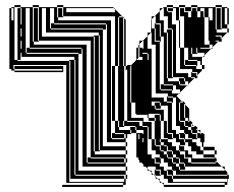

<svg xmlns="http://www.w3.org/2000/svg" viewBox="-20 -728 921 756"><path d="M661 -684H641V-696H661ZM785 -664V-680H781V-664ZM433 -680V-692L429 -696H241V-680ZM817 -648V-696H801V-660H805V-648ZM785 -680V-696H769V-684H781V-680ZM61 -684H49V-696H61ZM65 -664V-680H61V-664ZM229 -660H209V-684H225V-664H229ZM449 -664V-660H465L461 -664ZM469 -636V-656L465 -660V-636ZM181 -636H193V-632H181ZM589 -636H593V-632H589ZM817 -600V-588H829V-584H849V-574L853 -578V-588H829V-584H805V-588H817V-584H805V-600ZM133 -564H113V-588H129V-568H133ZM65 -520H61V-536H65ZM85 -540H97V-536H85ZM709 -492H721V-488H709ZM33 -488V-472H25V-488ZM529 -488V-324H545V-312H565V-300H529V-324H513V-488ZM561 -472H545V-488H561ZM433 -456H421V-468H433ZM733 -444H737V-440H733ZM561 -424H545V-440H561ZM497 -376V-392H493V-376ZM613 -396H625V-392H613ZM561 -376H545V-392H561ZM637 -348H641V-344H637ZM561 -328H545V-344H561ZM689 -328V-324H701L697 -328ZM709 -300V-316L705 -320V-300ZM613 -300V-312H609V-324H589V-312H593V-300ZM709 -252H721V-248H709ZM737 -232V-238L733 -242V-232ZM469 -228H449V-252H465V-232H469ZM709 -276V-300H689V-324H685V-252H689V-248H705V-232H709V-228H721V-216H733V-204H737V-200H753V-184H757V-180H769V-184H757V-200H775L771 -204H769V-206L759 -216H757V-218L753 -222V-216H757V-204H737V-216H733V-228H747L743 -232H733V-228H721V-232H709V-248H727L725 -250V-252H721V-264H709V-276H689V-300H705V-276ZM493 -228H513V-216H517V-204H497V-216H493ZM421 -204H433V-200H421ZM757 -204H769V-200H757ZM541 -156H529V-168H541ZM685 -156H689V-152H685ZM613 -156H625V-152H613ZM541 -132H529V-136H541ZM661 -324H657V-328H637V-344H661V-328H673V-344H661V-348H641V-360H593V-552H577V-600H575V-650L577 -652V-664H589L577 -652V-616H589V-564H609V-376H613V-372H657V-360H685L675 -350L697 -328H705V-324H709V-316L725 -300V-252H733V-248H737V-238L743 -232H753V-228H757V-218L759 -216H769V-206L771 -204H781V-200H785V-168H781V-150H825V-136H833V-120H825V-136H781V-150H775V-168H769V-180H737V-184H709V-180H705V-184H689V-200H685V-204H705V-200H709V-184H721V-200H709V-204H705V-216H689V-232H673V-328H661ZM529 -120H541V-108H529ZM637 -132H657V-120H661V-108H641V-120H637ZM541 -108H545V-104H541ZM661 -108H673V-104H661ZM373 -156V-180H353V-204H369V-180H373V-204H353V-228H369V-204H373V-228H353V-252H369V-228H373V-252H353V-276H369V-252H373V-276H353V-300H369V-276H373V-300H353V-324H369V-300H373V-324H353V-348H369V-324H373V-348H353V-372H369V-348H373V-372H353V-396H369V-372H373V-396H353V-420H369V-396H373V-420H353V-444H369V-420H373V-444H353V-468H369V-444H373V-468H353V-492H369V-468H373V-492H353V-516H369V-492H373V-516H353V-540H369V-516H373V-540H353V-564H369V-540H373V-564H353V-584H349V-588H369V-564H373V-588H369V-600H161V-696H145V-584H349V-132H353V-120H475V-104H481V-88H475V-104H469V-108H337V-568H133V-588H113V-612H129V-588H133V-612H113V-636H129V-612H133V-636H113V-660H129V-636H133V-660H113V-684H129V-660H133V-684H113V-696H129V-684H133V-700H109V-708H133V-700H205V-660H209V-648H417V-184H421V-180H469V-184H421V-200H469V-184H475V-168H481V-152H475V-168H401V-616H397V-612H385V-616H181V-632H397V-616H401V-632H397V-636H193V-696H177V-616H181V-612H385V-152H475V-136H481V-120H475V-136H373V-156H353V-180H369V-156ZM709 -108V-120H737V-104H733V-108ZM325 -108H337V-104H325ZM833 -88V-92L829 -96V-88ZM709 -60H689V-72H685V-84H705V-72H709ZM589 -60H593V-56H589ZM277 -60V-84H257V-108H273V-84H277V-108H257V-132H273V-108H277V-132H257V-156H273V-132H277V-156H257V-180H273V-156H277V-180H257V-204H273V-180H277V-204H257V-228H273V-204H277V-228H257V-252H273V-228H277V-252H257V-276H273V-252H277V-276H257V-300H273V-276H277V-300H257V-324H273V-300H277V-324H257V-348H273V-324H277V-348H257V-360H273V-348H277V-372H257V-396H273V-372H277V-396H257V-408H273V-396H277V-420H257V-444H273V-420H277V-444H257V-468H273V-444H277V-468H257V-488H253V-492H273V-468H277V-492H273V-504H61V-492H49V-516H61V-504H65V-520H61V-516H49V-540H61V-536H65V-552H61V-540H49V-564H61V-552H65V-568H61V-564H49V-588H61V-584H65V-600H61V-588H49V-612H61V-600H65V-616H61V-612H49V-636H61V-632H65V-648H61V-636H49V-660H61V-648H65V-664H61V-660H49V-684H61V-680H65V-696H61V-700H37V-708H61V-700H109V-564H113V-552H321V-88H325V-84H469V-88H325V-104H469V-88H475V-72H481V-56H475V-72H305V-520H301V-516H289V-520H85V-536H301V-520H305V-536H301V-540H97V-696H81V-520H85V-516H289V-56H475V-40H481V-24H475V-40H277V-60H257V-84H273V-60ZM469 -324H497V-264H545V-252H565V-264H561V-276H517V-280H513V-324H497V-328H493V-324H481V-396H445V-468H433V-664H229V-684H209V-696H225V-684H229V-700H205V-708H229V-700H425L429 -696H433V-692L461 -664H465V-660H469V-656L475 -650V-468H481V-472H497L493 -468V-456H497V-472L517 -492V-540H525V-516H561V-492H565V-516H561V-520H541V-516H529V-540H525V-550L529 -554V-568H543L529 -554V-540H541V-536H545V-568H543L561 -586V-600H575L561 -586V-536H577V-344H625V-328H637V-324H657V-216H673V-200H685V-180H705V-168H709V-156H689V-168H673V-184H661V-204H641V-216H637V-204H641V-200H657V-184H661V-180H641V-184H637V-180H641V-168H657V-152H673V-136H685V-132H689V-120H705V-104H721V-88H733V-84H829V-88H733V-104H825V-108H781V-120H753V-132H733V-152H721V-168H709V-180H737V-168H753V-156H757V-152H769V-136H781V-120H825V-108H829V-104H833V-92L853 -72H865V-60L875 -50V-40H881V-24H877V-12H875V-24H661V-36H875V-40H661V-36H657V-40H641V-56H637V-60H657V-56H661V-40H673V-56H661V-60H657V-72H641V-88H613V-84H609V-88H593V-104H589V-108H609V-104H613V-88H625V-104H613V-108H609V-120H593V-136H577V-180H565V-184H577V-180H589V-156H593V-152H609V-136H613V-132H625V-120H637V-108H641V-104H657V-88H661V-84H673V-72H685V-60H689V-56H865V-60L853 -72H709V-84H705V-88H685V-84H673V-88H661V-104H685V-88H689V-104H685V-108H673V-120H661V-132H657V-136H637V-132H625V-136H613V-152H637V-136H641V-152H637V-156H625V-168H613V-180H589V-252H545V-248H541V-252H481V-324H445V-396H433V-392H421V-408H433V-396H469ZM469 -12V-24H257V-60H273V-40H277V-36H469V-24H475V0H465V-8H241V-456H229V-444H37V-450H25V-456H17V-696H25V-680H33V-696H25V-700H37V-492H49V-488H253V-12ZM33 -648V-664H25V-648ZM705 -680V-684H689V-680ZM33 -664V-680H25V-664ZM881 -664V-680H875V-664ZM881 -648H875V-664H881ZM33 -632H25V-648H33ZM817 -632H805V-648H817ZM881 -632H875V-648H881ZM689 -632H685V-648H673V-696H661V-700H637V-708H661V-700H685V-648H689ZM33 -616H25V-632H33ZM817 -600H805V-616H817ZM853 -636V-660H833V-684H849V-660H853V-684H833V-696H849V-684H853V-700H829V-708H853V-700H875V-696H881V-680H875V-696H865V-632H875V-616H881V-600H875V-616H853V-636H833V-660H849V-636ZM817 -616H805V-632H817ZM689 -616H685V-632H689ZM33 -600H25V-616H33ZM65 -616H61V-632H65ZM689 -600H685V-616H689ZM33 -568H25V-584H33ZM853 -612H833V-636H849V-616H853ZM33 -584H25V-600H33ZM689 -584H685V-600H689ZM65 -568H61V-584H65ZM689 -568H685V-584H689ZM33 -552H25V-568H33ZM689 -552H685V-568H689ZM33 -536H25V-552H33ZM33 -520H25V-536H33ZM545 -536V-520H541V-536ZM33 -504H25V-520H33ZM33 -488H25V-504H33ZM561 -488V-492H545V-488ZM757 -468H753V-472H709V-488H757V-472H769V-488H757V-492H721V-540H705V-664H689V-680H721V-660H733V-684H689V-696H705V-684H709V-700H685V-708H709V-700H733V-684H757V-660H769V-684H737V-696H753V-684H757V-700H733V-708H757V-700H829V-612H833V-600H875L853 -578V-564H839L843 -568H829V-564H805V-568H829V-564H839L817 -542V-536H811L817 -542V-552H805V-568H801V-660H785V-664H781V-660H785V-552H805V-540H769V-536H811L785 -510V-504H779L785 -510V-520H757V-540H753V-520H757V-516H737V-540H733V-516H737V-504H779L775 -500V-472H785V-456H775V-472H757ZM561 -440V-444H545V-440ZM497 -440V-456H493V-440ZM497 -424V-440H493V-424ZM241 -456V-472H33V-456H25V-472H33V-456H37V-450H225V-456H37V-468H229V-456ZM433 -440H421V-456H433ZM661 -444V-468H641V-492H657V-468H661V-492H641V-516H657V-492H661V-516H641V-540H657V-516H661V-540H641V-564H657V-540H661V-564H641V-588H657V-564H661V-588H641V-600H637V-612H657V-588H661V-612H657V-616H641V-664H625V-696H621L625 -700H637V-684H641V-680H657V-632H673V-440H721V-424H733V-420H745L721 -396V-392H717L721 -396V-408H709V-420H705V-424H661V-444H641V-468H657V-444ZM561 -392V-396H545V-392ZM433 -424H421V-440H433ZM757 -420H745L749 -424H733V-440H753V-428L757 -432V-444H737V-456H689V-540H685V-552H689V-540H705V-472H709V-468H753V-456H775V-450L757 -432ZM497 -408V-424H493V-408ZM469 -396H493V-392H497V-408H493V-396H481V-456L475 -450V-468H449V-492H465V-468H469V-492H449V-516H465V-492H469V-516H449V-540H465V-516H469V-540H449V-564H465V-540H469V-564H449V-588H465V-564H469V-588H449V-612H465V-588H469V-612H449V-636H465V-612H469V-636H449V-660H445V-468H469ZM433 -408H421V-424H433ZM709 -396H689V-408H685V-420H705V-408H709ZM661 -420H641V-444H657V-424H661ZM273 -408V-420H257V-408ZM497 -360V-376H493V-360ZM561 -344V-348H545V-344ZM433 -376V-392H421V-376ZM433 -360H421V-376H433ZM661 -372H657V-376H613V-392H661V-376H673V-392H661V-396H625V-568H613V-564H609V-568H593V-588H609V-584H613V-568H625V-584H613V-588H593V-612H609V-588H613V-612H593V-616H589V-632H609V-612H613V-636H593V-664H589L609 -684V-696H621L609 -684V-648H625V-600H637V-420H641V-408H685V-396H689V-392H717L689 -364V-360H685L689 -364V-376H661ZM497 -344V-360H493V-344ZM273 -360V-372H257V-360ZM433 -344H421V-360H433ZM433 -328H421V-344H433ZM497 -328V-344H493V-328ZM433 -296H421V-312H433ZM565 -348V-328H577V-312H589V-300H593V-296H625V-252H637V-248H641V-312H613V-324H609V-328H577V-312H565V-328H545V-324H541V-504H529V-516H525V-500L517 -492H541V-504H545V-492H565V-468H561V-472H545V-468H565V-444H561V-468H545V-444H565V-420H561V-424H545V-420H565V-396H561V-420H545V-396H565V-372H561V-376H545V-372H565V-348H561V-372H545V-348ZM577 -280H565V-296H577ZM433 -280H421V-296H433ZM433 -264H421V-280H433ZM641 -232V-248H637V-232ZM709 -252H689V-276H705V-264H709ZM565 -228H561V-232H541V-248H577V-216H565ZM641 -216V-232H637V-216ZM577 -200H565V-216H577ZM545 -184H541V-200H545ZM613 -180H637V-184H625V-252H593V-264H589V-276H609V-252H613V-276H609V-280H565V-264H589V-252H613ZM577 -184H565V-200H577ZM433 -264V-252H445V-228H449V-216H493V-204H497V-200H481V-184H475V-200H469V-204H433V-252H421V-264ZM541 -156H525V-180H529V-168H545V-152H541ZM613 -156H593V-180H609V-168H613ZM541 -132H525V-156H529V-136H545V-120H541ZM373 -132H353V-156H369V-136H373ZM545 -136H541V-152H545ZM709 -132H689V-136H685V-152H705V-136H721V-120H709ZM565 -84V-88H561V-104H541V-88H545V-84ZM545 -120V-108H565V-88H577V-72H553L545 -80V-84H541V-88H537L529 -96V-108H525V-132H529V-120ZM613 -36H593V-40H589V-56H609V-40H613ZM469 -252H481V-248H529V-232H541V-228H561V-120H577V-104H589V-84H609V-72H625V-56H637V-36H657V-24H661V-12H875V0H865V-8H641V-24H625V-40H613V-60H593V-72H561V-64L569 -56H577V-48L585 -40H589V-36H593V-32L601 -24H609V-16L617 -8H625V0H865V8H625V0L617 -8H609V-16L601 -24H593V-32L585 -40H577V-48L569 -56H561V-64L553 -72H545V-80L537 -88H529V-96L525 -100V-108H517V-200H525V-180H541V-168H545V-184H541V-180H529V-200H517V-204H541V-200H545V-216H517V-228H513V-232H469V-252H445V-324H433V-312H421V-328H433V-324H469ZM225 0H465V8H225Z"/></svg>

Font: Rubik Broken Fax
Style: Regular
Weight: 400
Designer: Hubert and Fischer, NaN
Foundry: Hubert and Fischer, NaN
Version: Version 2.201